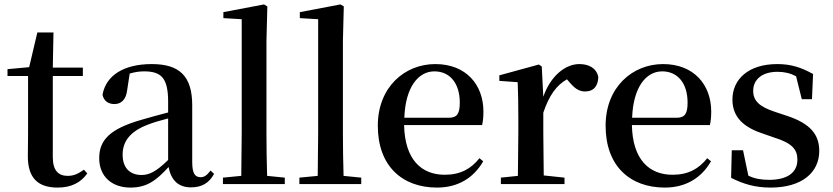

<svg xmlns="http://www.w3.org/2000/svg" viewBox="-20 -833 3768 869"><path d="M241 16C303 16 346 -7 375 -48L360 -65C333 -46 314 -37 286 -37C244 -37 219 -62 219 -121V-489H355V-527H219L222 -686H149L112 -529L14 -520V-489H107V-223C107 -185 106 -161 106 -126C106 -29 150 16 241 16Z M844 15C893 15 926 -4 949 -46L933 -61C915 -38 904 -31 888 -31C863 -31 850 -47 850 -100V-356C850 -488 793 -543 667 -543C538 -543 459 -490 444 -404C450 -376 470 -362 498 -362C527 -362 551 -380 556 -428L567 -500C590 -507 611 -510 632 -510C710 -510 741 -480 741 -372V-324C700 -313 657 -302 621 -291C477 -250 429 -199 429 -117C429 -33 488 16 570 16C645 16 687 -16 743 -77C754 -19 786 15 844 15ZM741 -109C686 -55 654 -41 621 -41C570 -41 535 -71 535 -133C535 -194 570 -238 647 -268C672 -278 706 -288 741 -297Z M1071 0H1269V-29L1189 -37C1187 -98 1186 -172 1186 -232V-647L1190 -804L1175 -813L991 -778V-751L1074 -746V-232L1072 -37L989 -29V0Z M1417 0H1615V-29L1535 -37C1533 -98 1532 -172 1532 -232V-647L1536 -804L1521 -813L1337 -778V-751L1420 -746V-232L1418 -37L1335 -29V0Z M1958 16C2053 16 2124 -28 2167 -103L2150 -117C2112 -69 2064 -42 1993 -42C1888 -42 1812 -110 1809 -267H2162C2166 -284 2168 -303 2168 -328C2168 -449 2090 -543 1950 -543C1812 -543 1690 -439 1690 -264C1690 -81 1801 16 1958 16ZM1810 -300C1815 -440 1874 -510 1946 -510C2017 -510 2061 -455 2061 -369C2061 -320 2050 -300 2011 -300Z M2323 0H2535V-29L2441 -39L2439 -232V-323C2465 -400 2498 -447 2546 -474L2554 -465C2578 -436 2598 -419 2628 -419C2669 -419 2687 -446 2688 -485C2679 -526 2644 -543 2602 -543C2538 -543 2471 -488 2439 -395L2432 -532L2419 -541L2240 -492V-467L2323 -461C2325 -412 2326 -369 2326 -301V-232L2324 -37L2247 -29V0Z M2989 16C3084 16 3155 -28 3198 -103L3181 -117C3143 -69 3095 -42 3024 -42C2919 -42 2843 -110 2840 -267H3193C3197 -284 3199 -303 3199 -328C3199 -449 3121 -543 2981 -543C2843 -543 2721 -439 2721 -264C2721 -81 2832 16 2989 16ZM2841 -300C2846 -440 2905 -510 2977 -510C3048 -510 3092 -455 3092 -369C3092 -320 3081 -300 3042 -300Z M3468 16C3609 16 3688 -52 3688 -150C3688 -225 3646 -274 3544 -308L3490 -326C3415 -350 3389 -378 3389 -422C3389 -473 3429 -508 3499 -508C3530 -508 3556 -502 3583 -488L3609 -384H3655L3660 -498C3606 -528 3560 -543 3498 -543C3367 -543 3295 -474 3295 -382C3295 -303 3346 -257 3431 -229L3485 -210C3566 -185 3589 -156 3589 -110C3589 -53 3545 -19 3461 -19C3423 -19 3394 -25 3367 -38L3343 -153H3292L3289 -28C3345 0 3398 16 3468 16Z"/></svg>

Font: Noto Serif CJK HK SemiBold
Style: Regular
Weight: 600
Designer: Ryoko NISHIZUKA 西塚涼子 (kana & ideographs); Frank Grießhammer (Latin, Greek & Cyrillic); Wenlong ZHANG 张文龙 (bopomofo); San
Foundry: Adobe
Version: Version 2.001;hotconv 1.1.0;makeotfexe 2.6.0